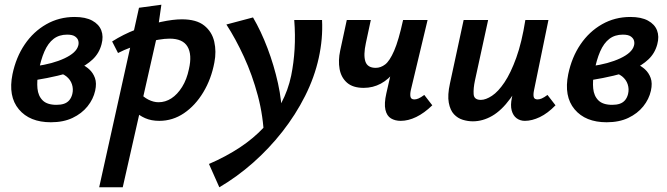

<svg xmlns="http://www.w3.org/2000/svg" viewBox="-20 -506 2831 815"><path d="M196 13Q106 13 60 -42Q14 -97 33 -191Q48 -263 85 -317.5Q122 -372 176.5 -403Q231 -434 297 -434Q343 -434 371.5 -418.5Q400 -403 410 -377Q420 -351 411 -318Q401 -280 373.5 -254Q346 -228 307.5 -211.5Q269 -195 224.5 -184.5Q180 -174 136 -167L131 -225Q204 -235 254 -258.5Q304 -282 312 -312Q315 -322 312.5 -332.5Q310 -343 299 -351Q288 -359 265 -359Q231 -359 207.5 -341Q184 -323 168.5 -287.5Q153 -252 143 -199Q136 -162 139 -130.5Q142 -99 161 -80Q180 -61 220 -61Q238 -61 251.5 -65.5Q265 -70 274 -80.5Q283 -91 287 -107Q292 -128 285.5 -148Q279 -168 261.5 -182Q244 -196 216 -199L292 -246Q306 -242 324.5 -234Q343 -226 359 -211.5Q375 -197 383 -175Q391 -153 384 -121Q376 -85 351.5 -54.5Q327 -24 288 -5.5Q249 13 196 13Z M401 289 570 -473 665 -486 645 -347 501 289ZM656 7Q622 7 596 -4.5Q570 -16 553 -33.5Q536 -51 528 -69L568 -117Q588 -94 610 -83Q632 -72 653 -72Q682 -72 707.5 -88.5Q733 -105 753 -137Q773 -169 782 -213Q796 -274 776 -308Q756 -342 700 -342Q680 -342 653 -337.5Q626 -333 596 -324.5Q566 -316 536 -305Q506 -294 481 -281L456 -330Q503 -360 557.5 -381Q612 -402 663.5 -413Q715 -424 752 -424Q814 -424 847 -397.5Q880 -371 889.5 -329Q899 -287 890 -241Q877 -171 843 -114.5Q809 -58 761 -25.5Q713 7 656 7Z M911 289 867 190Q939 159 998 120Q1057 81 1101 33.5Q1145 -14 1174 -68.5Q1203 -123 1216 -185Q1227 -239 1230.5 -298Q1234 -357 1229 -421H1347Q1349 -381 1345.5 -341Q1342 -301 1333 -260Q1315 -178 1275 -98.5Q1235 -19 1178.5 53Q1122 125 1054 185Q986 245 911 289ZM1101 82Q1098 -12 1074.5 -100Q1051 -188 1015.5 -265Q980 -342 941 -402L1054 -432Q1088 -374 1115.5 -301.5Q1143 -229 1160 -152.5Q1177 -76 1177 -3Z M1524 -133Q1478 -133 1453 -155Q1428 -177 1421.5 -213Q1415 -249 1424 -291L1452 -421H1554L1533 -323Q1522 -272 1531 -245Q1540 -218 1575 -218Q1596 -218 1615 -232.5Q1634 -247 1653 -290.5Q1672 -334 1691 -421H1739Q1725 -349 1704.5 -295Q1684 -241 1657 -205Q1630 -169 1596.5 -151Q1563 -133 1524 -133ZM1681 7Q1657 7 1639.5 -3.5Q1622 -14 1616 -40Q1610 -66 1620 -110L1691 -421H1795L1724 -124Q1720 -106 1722.5 -95Q1725 -84 1739 -84Q1747 -84 1756.5 -88Q1766 -92 1781 -103L1815 -59Q1781 -26 1747 -9.5Q1713 7 1681 7Z M1987 9Q1966 9 1944.5 2.5Q1923 -4 1907 -21Q1891 -38 1885 -70Q1879 -102 1890 -152L1948 -421H2052L1996 -164Q1989 -131 1990.5 -106.5Q1992 -82 2021 -82Q2042 -82 2068.5 -99.5Q2095 -117 2121.5 -156.5Q2148 -196 2171.5 -261Q2195 -326 2210 -421H2269Q2246 -303 2214.5 -220.5Q2183 -138 2146 -87.5Q2109 -37 2069 -14Q2029 9 1987 9ZM2208 7Q2188 7 2173 -4Q2158 -15 2152 -37Q2146 -59 2153 -92L2223 -421H2308L2247 -124Q2243 -105 2245.5 -94.5Q2248 -84 2262 -84Q2270 -84 2279.5 -88Q2289 -92 2304 -103L2338 -59Q2305 -25 2271.5 -9Q2238 7 2208 7Z M2555 13Q2465 13 2419 -42Q2373 -97 2392 -191Q2407 -263 2444 -317.5Q2481 -372 2535.5 -403Q2590 -434 2656 -434Q2702 -434 2730.5 -418.5Q2759 -403 2769 -377Q2779 -351 2770 -318Q2760 -280 2732.5 -254Q2705 -228 2666.5 -211.5Q2628 -195 2583.5 -184.5Q2539 -174 2495 -167L2490 -225Q2563 -235 2613 -258.5Q2663 -282 2671 -312Q2674 -322 2671.5 -332.5Q2669 -343 2658 -351Q2647 -359 2624 -359Q2590 -359 2566.5 -341Q2543 -323 2527.5 -287.5Q2512 -252 2502 -199Q2495 -162 2498 -130.5Q2501 -99 2520 -80Q2539 -61 2579 -61Q2597 -61 2610.5 -65.5Q2624 -70 2633 -80.5Q2642 -91 2646 -107Q2651 -128 2644.5 -148Q2638 -168 2620.5 -182Q2603 -196 2575 -199L2651 -246Q2665 -242 2683.5 -234Q2702 -226 2718 -211.5Q2734 -197 2742 -175Q2750 -153 2743 -121Q2735 -85 2710.5 -54.5Q2686 -24 2647 -5.5Q2608 13 2555 13Z"/></svg>

Font: Ysabeau Office
Style: Bold Italic
Weight: 700
Italic angle: -12°
Designer: Christian Thalmann (Catharsis Fonts)
Version: Version 2.001;gftools[0.9.30]; featfreeze: tnum,lnum,ss02